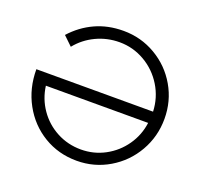

<svg xmlns="http://www.w3.org/2000/svg" viewBox="-124 -843 1032 988"><g transform="rotate(20 392.5 -349.5)"><path d="M36 -366H675Q672 -442 633 -505.5Q594 -569 530 -606Q466 -643 392 -643Q324 -643 264 -614.5Q204 -586 163 -535L114 -582Q167 -641 236.5 -673Q306 -705 391 -705Q487 -705 568 -657.5Q649 -610 696 -529Q743 -448 743 -351Q743 -254 696 -172Q649 -90 568 -42Q487 6 391 6Q291 6 210 -43Q129 -92 82.5 -177Q36 -262 36 -366ZM671 -303H111Q120 -234 159 -177.5Q198 -121 259 -88.5Q320 -56 392 -56Q462 -56 522.5 -88.5Q583 -121 622.5 -177.5Q662 -234 671 -303Z"/></g></svg>

Font: Gontserrat Light
Style: Regular
Weight: 300
Designer: Julieta Ulanovsky
Foundry: Julieta Ulanovsky
Version: Version 6.001